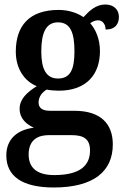

<svg xmlns="http://www.w3.org/2000/svg" viewBox="-20 -592 553 851"><path d="M218 239C396 239 480 167 480 48C480 -41 429 -101 309 -101H202C168 -101 151 -113 151 -138C151 -164 168 -184 187 -195C199 -192 226 -190 240 -190C365 -190 423 -264 423 -365C423 -420 404 -461 380 -489C389 -496 401 -502 415 -502C434 -502 448 -485 448 -461C492 -461 507 -487 507 -517C507 -547 487 -572 446 -572C405 -572 376 -544 350 -516C324 -534 285 -548 240 -548C111 -548 50 -479 50 -363C50 -288 88 -232 143 -210C98 -182 67 -152 67 -110C67 -65 99 -40 130 -26C58 -17 8 23 8 97C8 188 77 239 218 239ZM237 -244C184 -244 163 -287 163 -364C163 -445 183 -493 237 -493C292 -493 310 -447 310 -365C310 -286 293 -244 237 -244ZM220 184C142 184 107 150 107 93C107 23 154 7 196 7H298C352 7 379 25 379 75C379 141 336 184 220 184Z"/></svg>

Font: Noto Serif Armenian SemiCondensed SemiBold
Style: Regular
Weight: 600
Width: 4
Designer: Monotype Design Team
Foundry: Monotype Imaging Inc.
Version: Version 2.008